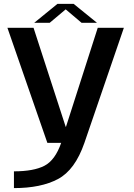

<svg xmlns="http://www.w3.org/2000/svg" viewBox="-20 -733 686 985"><path d="M223 0H413L615.5 -590.5H481.5L318.5 -82.5H317L152 -590.5H18ZM51.5 232Q190 232 277.5 185.5Q365 139 413 0L294 -0.5Q263 89 207.8 117.5Q152.5 146 51.5 146ZM155.5 -616H235L317 -685L398.5 -616H477.5L358 -713H274.5Z"/></svg>

Font: Anybody SemiExpanded Medium
Style: Regular
Weight: 500
Width: 6
Version: Version 1.113;gftools[0.9.25]